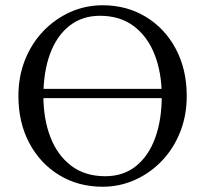

<svg xmlns="http://www.w3.org/2000/svg" viewBox="-20 -700 780 730"><path d="M370 10Q278 10 205.5 -34Q133 -78 91.5 -156Q50 -234 50 -335Q50 -409 75 -472Q100 -535 144.5 -581.5Q189 -628 247 -654Q305 -680 370 -680Q462 -680 534.5 -636Q607 -592 648.5 -514Q690 -436 690 -335Q690 -261 665 -198Q640 -135 595.5 -88.5Q551 -42 493 -16Q435 10 370 10ZM380 -30Q449 -30 497 -68.5Q545 -107 570 -175.5Q595 -244 595 -335Q595 -422 568.5 -491Q542 -560 489.5 -600Q437 -640 360 -640Q292 -640 243.5 -601.5Q195 -563 170 -494.5Q145 -426 145 -335Q145 -248 171.5 -179Q198 -110 250.5 -70Q303 -30 380 -30ZM116 -327V-362H623V-327Z"/></svg>

Font: Brygada 1918
Style: Regular
Weight: 400
Designer: Mateusz Machalski | Borys Kosmynka | Przemek Hoffer
Foundry: NIEPODLEGLA 2018
Version: Version 3.006